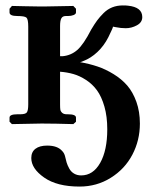

<svg xmlns="http://www.w3.org/2000/svg" viewBox="-20 -456 569 707"><path d="M378.9 -318.8Q362.8 -287.1 338.6 -264.4Q314.5 -241.7 286.1 -231Q281.7 -228.5 274.9 -227.1Q309.1 -221.2 338.9 -211.2Q368.7 -201.2 398.2 -183.1Q427.7 -165 448.5 -141.1Q469.2 -117.2 482.2 -81.1Q495.1 -44.9 495.1 -1Q495.1 61 467.3 113.8Q439.5 166.5 387.9 198.7Q336.4 231 272.9 231Q189.9 231 142.6 197.8Q95.2 164.6 95.2 126Q95.2 103.5 110.6 91.8Q126 80.1 153.8 80.1Q191.9 80.1 209 100.1Q216.3 107.4 219.2 118.2Q222.2 131.8 225.3 142.3Q228.5 152.8 235.1 164.8Q241.7 176.8 252.9 183.3Q264.2 189.9 278.8 189.9Q322.8 189.9 348.9 143.8Q375 97.7 375 20Q375 -26.9 364.5 -63.5Q354 -100.1 337.4 -123Q320.8 -146 297.1 -161.4Q273.4 -176.8 250.5 -183.3Q227.5 -189.9 201.2 -191.9V-71.8Q201.2 -59.1 202.1 -52.5Q203.1 -45.9 209 -40.5Q214.8 -35.2 226.1 -35.2H230Q259.8 -35.2 259.8 -22.9V-7.8L250 1Q180.2 -1 141.1 -1H128.9L23.9 1L15.1 -7.8V-22.9Q15.1 -35.2 43.9 -35.2H54.2Q74.2 -35.2 79.1 -42.5Q84 -49.8 84 -71.8V-357.9Q84 -385.3 77.4 -391.1Q70.8 -397 43.9 -397Q15.1 -397 15.1 -410.2V-423.8L23.9 -434.1H25.9Q29.3 -434.1 69.1 -433.1Q108.9 -432.1 128.9 -432.1H141.1L250 -434.1L259.8 -423.8V-410.2Q259.8 -404.3 251 -400.6Q242.2 -397 230 -397H222.2Q210.4 -397 205.8 -388.4Q201.2 -379.9 201.2 -359.9V-249H210.9Q241.7 -252 264.6 -272Q287.6 -292 315.9 -347.2Q328.1 -367.7 337.6 -380.6Q347.2 -393.6 361.3 -407.7Q375.5 -421.9 393.3 -429Q411.1 -436 432.1 -436Q445.3 -436 451.2 -435.1Q503.9 -429.7 503.9 -393.1Q503.9 -373.5 484.1 -362.8Q464.4 -352.1 442.9 -352.1Q425.3 -352.1 405.8 -356Q397.9 -357.9 396 -357.9Q397 -355.5 378.9 -318.8Z"/></svg>

Font: Common Serif
Style: Bold
Weight: 700
Designer: Philipp H. Poll, Khaled Hosny
Foundry: Stefan Peev, Context Ltd.
Version: Version 1.026